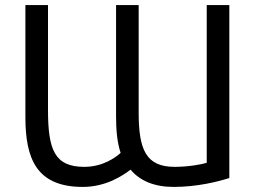

<svg xmlns="http://www.w3.org/2000/svg" viewBox="-20 -717 1007 756"><path d="M494 -49C532 -4 589 19 664 19C757 19 839 -2 883 -16V-697H794V-76C776 -70 722 -60 668 -60C555 -60 526 -127 526 -274V-697H437V-260C437 -206 441 -157 455 -115C434 -96 384 -60 312 -60C195 -60 169 -127 169 -285V-697H80V-256C80 -93 123 19 306 19C399 19 465 -27 494 -49Z"/></svg>

Font: Repo
Style: Regular
Weight: 400
Designer: Stefan Peev
Foundry: Context Ltd
Version: Version 0.000